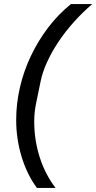

<svg xmlns="http://www.w3.org/2000/svg" viewBox="-20 -780 470 937"><path d="M59 -195Q59 -275 77.5 -354.5Q96 -434 131 -507.5Q166 -581 215 -645.5Q264 -710 326 -760H430Q382 -719 340 -672Q298 -625 265 -575.5Q232 -526 209.5 -476.5Q187 -427 178 -382L156 -275Q147 -231 147 -188Q147 -97 173.5 -13.5Q200 70 251 137H160Q112 72 85.5 -15Q59 -102 59 -195Z"/></svg>

Font: IBM Plex Sans Condensed Medium
Style: Italic
Weight: 500
Width: 3
Italic angle: -11°
Designer: Mike Abbink, Paul van der Laan, Pieter van Rosmalen
Foundry: Bold Monday
Version: Version 1.3